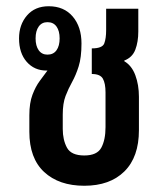

<svg xmlns="http://www.w3.org/2000/svg" viewBox="-20 -583 522 615"><path d="M250 12Q169 12 121.5 -32Q74 -76 74 -161V-214Q74 -253 84 -279.5Q94 -306 107.5 -324Q121 -342 132 -357H129Q90 -357 65.5 -385Q41 -413 41 -460Q41 -504 66.5 -533.5Q92 -563 136 -563Q185 -563 213 -530Q241 -497 241 -444Q241 -399 232 -370.5Q223 -342 211 -320.5Q199 -299 190 -275.5Q181 -252 181 -216V-170Q181 -135 194.5 -110Q208 -85 250 -85Q291 -85 304.5 -110Q318 -135 318 -176V-287Q318 -316 309.5 -331Q301 -346 274 -346V-428Q308 -428 314 -444Q320 -460 320 -487V-555H423V-482Q423 -449 413.5 -424Q404 -399 378 -389V-387Q402 -373 413.5 -342Q425 -311 425 -273V-166Q425 -80 378.5 -34Q332 12 250 12ZM132 -408Q151 -408 161 -422Q171 -436 171 -460Q171 -484 161 -498Q151 -512 132 -512Q114 -512 104 -498Q94 -484 94 -460Q94 -436 104 -422Q114 -408 132 -408Z"/></svg>

Font: Noto Sans Thai Looped ExtraCondensed SemiBold
Style: Regular
Weight: 600
Width: 2
Designer: Sasikarn Vongin, Ben Mitchell
Foundry: The Fontpad Ltd
Version: Version 1.001; ttfautohint (v1.8.4.7-5d5b)